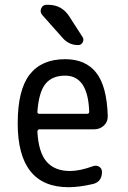

<svg xmlns="http://www.w3.org/2000/svg" viewBox="-20 -780 540 810"><path d="M254.9 -460.9Q200.2 -460.9 171.9 -426.3Q143.6 -391.6 137.7 -307.6Q137.7 -299.8 146.5 -299.8H346.7Q355.5 -299.8 356.4 -307.6Q351.6 -460.9 254.9 -460.9ZM269.5 9.8Q54.7 9.8 54.7 -259.8Q54.7 -400.4 105 -465.3Q155.3 -530.3 254.9 -530.3Q340.8 -530.3 385.7 -473.6Q430.7 -417 434.6 -291Q435.5 -266.6 418.5 -250.5Q401.4 -234.4 377 -234.4H146.5Q138.7 -234.4 137.7 -224.6Q142.6 -136.7 176.8 -97.7Q210.9 -58.6 275.4 -58.6Q316.4 -58.6 373 -79.1Q386.7 -84 398.4 -76.7Q410.2 -69.3 410.2 -54.7Q410.2 -13.7 373 -3.9Q314.5 9.8 269.5 9.8ZM182.6 -759.8Q240.2 -759.8 271.5 -711.9L328.1 -624Q335 -614.3 329.1 -602.1Q323.2 -589.8 309.6 -589.8Q270.5 -589.8 244.1 -620.1L158.2 -716.8Q147.5 -729.5 153.8 -744.6Q160.2 -759.8 176.8 -759.8Z"/></svg>

Font: Rounded Mgen+ 1m regular
Style: Regular
Weight: 400
Designer: [Source Han Sans]
Ryoko NISHIZUKA  (kana & ideographs); Paul D. Hunt (Latin, Greek & Cyrillic); Wenlong ZHANG  (bopomofo
Version: Version 1.059.20150602